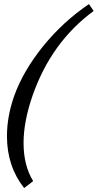

<svg xmlns="http://www.w3.org/2000/svg" viewBox="-20 -764 486 955"><path d="M100.1 171.4Q14.6 63 14.6 -86.9Q14.6 -184.1 50.3 -286.1Q95.7 -412.1 194.3 -533.9Q293 -655.8 422.4 -743.7L445.8 -709.5Q233.9 -553.7 141.1 -286.1Q97.2 -158.2 97.2 -53.2Q97.2 59.6 145 136.7Z"/></svg>

Font: Elstob 18pt Medium
Style: Italic
Weight: 500
Italic angle: -20°
Designer: Peter S. Baker
Version: Version 1.015